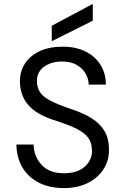

<svg xmlns="http://www.w3.org/2000/svg" viewBox="-20 -951 640 983"><path d="M307 12Q233 12 178.5 -16Q124 -44 94.5 -94Q65 -144 64 -211H152Q153 -151 192.5 -107.5Q232 -64 307 -64Q376 -64 413.5 -97.5Q451 -131 451 -178Q451 -217 433 -243.5Q415 -270 374.5 -290.5Q334 -311 266 -333Q170 -362 126 -412Q82 -462 82 -536Q82 -586 108 -626Q134 -666 183 -689Q232 -712 302 -712Q368 -712 417.5 -687.5Q467 -663 494.5 -619Q522 -575 522 -518H434Q434 -546 419 -573Q404 -600 374 -618Q344 -636 298 -636Q243 -636 206 -609.5Q169 -583 169 -537Q169 -502 185.5 -478Q202 -454 240 -434.5Q278 -415 343 -393Q404 -373 447.5 -346.5Q491 -320 514.5 -281Q538 -242 538 -184Q538 -127 509 -83Q480 -39 428 -13.5Q376 12 307 12ZM245 -740V-819L455 -931V-845Z"/></svg>

Font: DM Mono
Style: Regular
Weight: 400
Designer: Colophon Foundry
Foundry: Colophon Foundry
Version: Version 1.000; ttfautohint (v1.8.2.53-6de2)